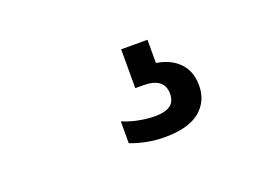

<svg xmlns="http://www.w3.org/2000/svg" viewBox="-48 -120 628 446"><g transform="rotate(-20 266.0 103.0)"><path d="M298.5 216.5Q275.5 216.5 254 212.2Q232.5 208 214.5 201V147Q235 155.5 255.8 159.2Q276.5 163 293.5 163Q319 163 331.5 154Q344 145 344 125.5Q344 86 292 86H272.5V-10H337.5V65.5L306.5 45Q358.5 45 386.2 67.5Q414 90 414 130.5Q414 169.5 385.5 193Q357 216.5 298.5 216.5Z"/></g></svg>

Font: Encode Sans SC SemiCondensed SemiBold
Style: Regular
Weight: 600
Width: 4
Designer: Multiple Designers
Foundry: Impallari Type
Version: Version 3.002